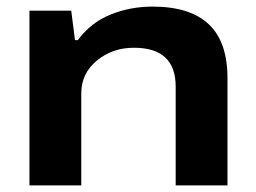

<svg xmlns="http://www.w3.org/2000/svg" viewBox="-20 -559 772 579"><path d="M68.8 0V-526.9H194.8L206.1 -438H214.8Q253.9 -491.2 313.5 -515.1Q373 -539.1 439.9 -539.1Q553.2 -539.1 609.6 -485.8Q666 -432.6 666 -323.2V0H509.8V-297.9Q509.8 -415 383.8 -415Q318.8 -415 272 -376.2Q225.1 -337.4 225.1 -277.8V0Z"/></svg>

Font: Archivo Expanded
Style: Bold
Weight: 700
Width: 7
Designer: Hector Gatti
Foundry: Omnibus-Type
Version: Version 2.001